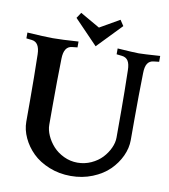

<svg xmlns="http://www.w3.org/2000/svg" viewBox="-100 -973 932 1057"><g transform="rotate(10 366.0 -444.5)"><path d="M658.2 -366.2V-249.5Q658.2 -204.6 637.5 -159.9Q616.7 -115.2 580.1 -79.1Q543.5 -43 487.3 -20.3Q431.2 2.4 366.2 2.4Q301.3 2.4 245.1 -20.3Q189 -43 152.3 -79.1Q115.7 -115.2 95 -159.9Q74.2 -204.6 74.2 -249.5V-366.2Q74.2 -501.5 71.3 -625.5Q69.8 -692.9 25.9 -697.8L-4.9 -701.2V-733.9Q90.3 -727.5 138.2 -727.5Q186.5 -727.5 280.8 -733.9V-701.2L250 -697.8Q206.1 -692.9 204.6 -625.5Q201.7 -501.5 201.7 -366.2V-254.4Q201.7 -226.1 215.6 -194.8Q229.5 -163.6 253.4 -137.2Q277.3 -110.8 313.5 -93.5Q349.6 -76.2 390.1 -76.2Q430.7 -76.2 466.8 -92.8Q502.9 -109.4 526.9 -135Q550.8 -160.6 564.7 -190.9Q578.6 -221.2 578.6 -249.5V-402.8Q578.6 -501.5 575.7 -625.5Q575.2 -660.6 564 -678Q552.7 -695.3 529.8 -697.8L499.5 -701.2V-733.9Q593.8 -727.5 618.2 -727.5Q643.1 -727.5 737.3 -733.9V-701.2L707 -697.8Q684.1 -695.3 672.9 -678Q661.6 -660.6 661.1 -625.5Q658.2 -501.5 658.2 -366.2ZM377.9 -724.6 247.1 -860.4 268.1 -892.1 377.9 -829.1Q447.3 -868.2 487.8 -892.1L508.8 -860.4Z"/></g></svg>

Font: Flanker
Style: Bold
Weight: 700
Designer: Flanker
Foundry: Flanker
Version: Version 2.021